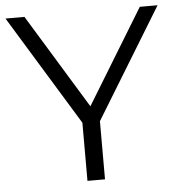

<svg xmlns="http://www.w3.org/2000/svg" viewBox="-51 -748 737 796"><g transform="rotate(-5 317.5 -350.0)"><path d="M354 -242V0H281V-242L1 -700H80L320 -307L560 -700H634Z"/></g></svg>

Font: Idrija
Style: Regular
Weight: 400
Designer: Julieta Ulanovsky
Foundry: Julieta Ulanovsky
Version: Version 7.200